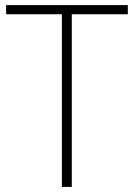

<svg xmlns="http://www.w3.org/2000/svg" viewBox="-20 -734 526 754"><path d="M262 0H223V-678H4V-714H482V-678H262Z"/></svg>

Font: Noto Sans Disp ExtLt
Style: Regular
Weight: 200
Designer: Monotype Design Team
Foundry: Monotype Imaging Inc.
Version: Version 2.000;GOOG;noto-source:20170915:90ef993387c0